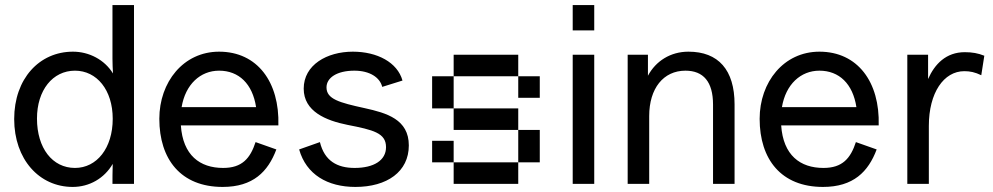

<svg xmlns="http://www.w3.org/2000/svg" viewBox="-20 -726 3919 758"><path d="M424 -494C424 -475 425 -455 426 -436C393 -490 332 -522 268 -522C135 -522 36 -415 36 -256C36 -97 135 12 267 12C333 12 392 -22 425 -79C424 -49 424 -19 424 0H509V-706H424ZM276 -63C187 -63 126 -141 126 -258C126 -370 188 -447 276 -447C362 -447 425 -371 425 -257C425 -141 362 -63 276 -63Z M845 -522C704 -522 609 -402 609 -257C609 -97 694 12 859 12C979 12 1038 -48 1071 -136L989 -165C968 -101 936 -63 861 -63C769 -63 702 -113 694 -231H1079C1084 -402 996 -522 845 -522ZM845 -447C923 -447 977 -395 991 -303H697C712 -393 771 -447 845 -447Z M1383 12C1508 12 1594 -48 1594 -152C1594 -255 1506 -280 1420 -299C1319 -321 1269 -335 1269 -381C1269 -419 1310 -447 1379 -447C1440 -447 1480 -420 1489 -383L1569 -408C1549 -480 1469 -522 1373 -522C1271 -522 1179 -470 1179 -376C1179 -286 1267 -250 1352 -233C1454 -213 1504 -201 1504 -145C1504 -93 1456 -63 1380 -63C1311 -63 1261 -91 1243 -165L1161 -136C1189 -37 1273 12 1383 12Z M2026 -510H1771V-425H2026ZM1771 -298V-425H1686V-298ZM2111 -425H2026V-340H2111ZM1771 -213H2026V-298H1771ZM2111 -85V-213H2026V-85ZM1686 -85H1771V-170H1686ZM1771 -85V0H2026V-85Z M2326 -606V-706H2241V-606ZM2698 -522C2627 -522 2569 -485 2538 -427V-510H2458V0H2543V-268C2543 -377 2599 -447 2686 -447C2757 -447 2795 -403 2795 -313V0H2880V-314C2880 -450 2816 -522 2698 -522ZM2326 0V-510H2241V0Z M3215 -522C3074 -522 2979 -402 2979 -257C2979 -97 3064 12 3229 12C3349 12 3408 -48 3441 -136L3359 -165C3338 -101 3306 -63 3231 -63C3139 -63 3072 -113 3064 -231H3449C3454 -402 3366 -522 3215 -522ZM3789 -520C3715 -520 3670 -473 3644 -414V-510H3562V0H3647V-229C3647 -360 3706 -445 3787 -445C3810 -445 3829 -441 3854 -429L3866 -506C3841 -516 3818 -520 3789 -520ZM3067 -303C3082 -393 3141 -447 3215 -447C3293 -447 3347 -395 3361 -303Z"/></svg>

Font: Alpha Lyrae Medium
Style: Regular
Weight: 500
Designer: Nikolay Petroussenko, Plamen Motev
Foundry: Fontfabric LLC
Version: Version 1.000;hotconv 1.0.109;makeotfexe 2.5.65596